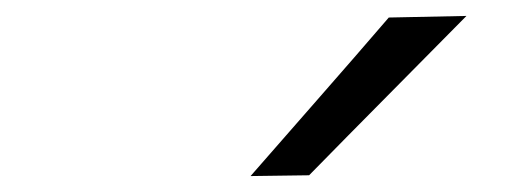

<svg xmlns="http://www.w3.org/2000/svg" viewBox="-20 -798 640 241"><path d="M294.5 -577Q339 -628 382 -677Q425 -726 468 -776L565.5 -778Q515 -727 465.8 -677.2Q416.5 -627.5 368 -578Z"/></svg>

Font: Heraclito
Style: Italic
Weight: 400
Italic angle: -12°
Designer: Kostas Bartsokas (font) & Cristiano Sobral (main changes)
Foundry: Kostas Bartsokas (font) & Cristiano Sobral (main changes)
Version: Version 1.00;July 8, 2020;FontCreator 13.0.0.2655 64-bit